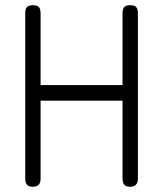

<svg xmlns="http://www.w3.org/2000/svg" viewBox="-20 -707 626 738"><path d="M480 11Q470 11 463.5 7.5Q457 4 454 -3Q451 -10 451 -20V-657Q451 -668 454 -674.5Q457 -681 463.5 -684Q470 -687 481 -687Q491 -687 497.5 -684Q504 -681 507 -674Q510 -667 510 -656V-19Q510 -9 506.5 -2.5Q503 4 496.5 7.5Q490 11 480 11ZM106 11Q96 11 89.5 7.5Q83 4 80 -3Q77 -10 77 -20V-657Q77 -668 80 -674.5Q83 -681 89.5 -684Q96 -687 107 -687Q117 -687 123.5 -684Q130 -681 133 -674Q136 -667 136 -656V-19Q136 -9 132.5 -2.5Q129 4 122.5 7.5Q116 11 106 11ZM87 -320V-380H467L466 -320Z"/></svg>

Font: Fredoka SemiCondensed Light
Style: Regular
Weight: 300
Width: 4
Designer: Ben Nathan
Foundry: Milena B. Brandão, Ben Nathan
Version: Version 2.001